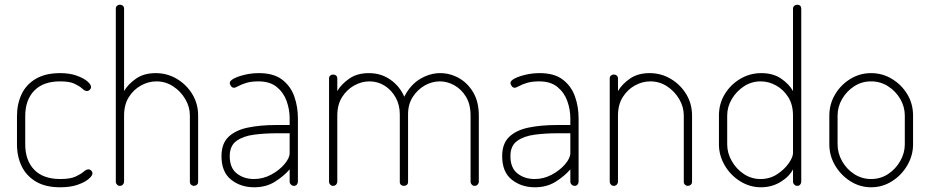

<svg xmlns="http://www.w3.org/2000/svg" viewBox="-20 -788 3941 814"><path d="M235 6Q173 6 132.5 -18Q92 -42 72 -83Q52 -124 52 -176V-296Q52 -347 71.5 -388.5Q91 -430 132 -454Q173 -478 235 -478Q275 -478 304.5 -467.5Q334 -457 350 -443.5Q366 -430 366 -419Q366 -415 363.5 -411Q361 -407 357 -404.5Q353 -402 348 -402Q340 -402 328.5 -412.5Q317 -423 296 -433Q275 -443 235 -443Q163 -443 125 -403.5Q87 -364 87 -296V-176Q87 -108 125 -68.5Q163 -29 236 -29Q278 -29 300.5 -39.5Q323 -50 334.5 -60Q346 -70 355 -70Q360 -70 363.5 -67.5Q367 -65 369.5 -61.5Q372 -58 372 -53Q372 -43 355.5 -29Q339 -15 308.5 -4.5Q278 6 235 6Z M488 0Q481 0 476 -5.5Q471 -11 471 -18V-751Q471 -759 476 -763.5Q481 -768 488 -768Q496 -768 501 -763.5Q506 -759 506 -751V-402Q523 -431 556.5 -454.5Q590 -478 640 -478Q689 -478 730 -453.5Q771 -429 795.5 -388.5Q820 -348 820 -298V-18Q820 -9 814.5 -4.5Q809 0 802 0Q796 0 790.5 -4.5Q785 -9 785 -18V-298Q785 -335 765.5 -368Q746 -401 714 -422Q682 -443 643 -443Q609 -443 577.5 -425.5Q546 -408 526 -376Q506 -344 506 -298V-18Q506 -11 501 -5.5Q496 0 488 0Z M1058 6Q1000 6 959.5 -26.5Q919 -59 919 -126Q919 -179 948.5 -207.5Q978 -236 1030.5 -247Q1083 -258 1152 -258H1208V-286Q1208 -324 1195 -360Q1182 -396 1153 -419.5Q1124 -443 1076 -443Q1045 -443 1024 -436.5Q1003 -430 990.5 -423Q978 -416 972 -416Q964 -416 959 -423.5Q954 -431 954 -436Q954 -446 972.5 -455.5Q991 -465 1019.5 -471.5Q1048 -478 1078 -478Q1140 -478 1176 -450.5Q1212 -423 1227.5 -379.5Q1243 -336 1243 -286V-18Q1243 -11 1238.5 -5.5Q1234 0 1226 0Q1219 0 1213.5 -5.5Q1208 -11 1208 -18V-70Q1183 -41 1145.5 -17.5Q1108 6 1058 6ZM1057 -29Q1095 -29 1129.5 -47.5Q1164 -66 1186 -92Q1208 -118 1208 -139V-223H1153Q1102 -223 1056.5 -217Q1011 -211 982.5 -190.5Q954 -170 954 -126Q954 -76 984 -52.5Q1014 -29 1057 -29Z M1392 0Q1385 0 1380 -5.5Q1375 -11 1375 -18V-455Q1375 -463 1380 -467.5Q1385 -472 1392 -472Q1400 -472 1405 -467.5Q1410 -463 1410 -455V-402Q1427 -431 1460.5 -454.5Q1494 -478 1544 -478Q1596 -478 1635.5 -450Q1675 -422 1694 -378Q1720 -429 1761.5 -453.5Q1803 -478 1846 -478Q1888 -478 1925.5 -457Q1963 -436 1986.5 -396Q2010 -356 2010 -298V-18Q2010 -11 2005 -5.5Q2000 0 1992 0Q1985 0 1980 -5.5Q1975 -11 1975 -18V-298Q1975 -346 1955.5 -378Q1936 -410 1906 -426.5Q1876 -443 1845 -443Q1811 -443 1780.5 -425.5Q1750 -408 1730 -377Q1710 -346 1710 -304V-17Q1710 -8 1704.5 -4Q1699 0 1692 0Q1686 0 1680.5 -4Q1675 -8 1675 -17V-303Q1675 -343 1657.5 -374.5Q1640 -406 1611 -424.5Q1582 -443 1546 -443Q1513 -443 1481.5 -425.5Q1450 -408 1430 -376Q1410 -344 1410 -298V-18Q1410 -11 1405 -5.5Q1400 0 1392 0Z M2248 6Q2190 6 2149.5 -26.5Q2109 -59 2109 -126Q2109 -179 2138.5 -207.5Q2168 -236 2220.5 -247Q2273 -258 2342 -258H2398V-286Q2398 -324 2385 -360Q2372 -396 2343 -419.5Q2314 -443 2266 -443Q2235 -443 2214 -436.5Q2193 -430 2180.5 -423Q2168 -416 2162 -416Q2154 -416 2149 -423.5Q2144 -431 2144 -436Q2144 -446 2162.5 -455.5Q2181 -465 2209.5 -471.5Q2238 -478 2268 -478Q2330 -478 2366 -450.5Q2402 -423 2417.5 -379.5Q2433 -336 2433 -286V-18Q2433 -11 2428.5 -5.5Q2424 0 2416 0Q2409 0 2403.5 -5.5Q2398 -11 2398 -18V-70Q2373 -41 2335.5 -17.5Q2298 6 2248 6ZM2247 -29Q2285 -29 2319.5 -47.5Q2354 -66 2376 -92Q2398 -118 2398 -139V-223H2343Q2292 -223 2246.5 -217Q2201 -211 2172.5 -190.5Q2144 -170 2144 -126Q2144 -76 2174 -52.5Q2204 -29 2247 -29Z M2582 0Q2575 0 2570 -5.5Q2565 -11 2565 -18V-455Q2565 -463 2570 -467.5Q2575 -472 2582 -472Q2590 -472 2595 -467.5Q2600 -463 2600 -455V-402Q2617 -431 2650.5 -454.5Q2684 -478 2734 -478Q2783 -478 2824 -453.5Q2865 -429 2889.5 -388.5Q2914 -348 2914 -298V-18Q2914 -9 2908.5 -4.5Q2903 0 2896 0Q2890 0 2884.5 -4.5Q2879 -9 2879 -18V-298Q2879 -335 2859.5 -368Q2840 -401 2808 -422Q2776 -443 2737 -443Q2703 -443 2671.5 -425.5Q2640 -408 2620 -376Q2600 -344 2600 -298V-18Q2600 -11 2595 -5.5Q2590 0 2582 0Z M3206 6Q3159 6 3118 -19.5Q3077 -45 3052.5 -87Q3028 -129 3028 -176V-298Q3028 -348 3052.5 -388.5Q3077 -429 3118 -453.5Q3159 -478 3208 -478Q3258 -478 3292 -454.5Q3326 -431 3342 -402V-751Q3342 -759 3347.5 -763.5Q3353 -768 3360 -768Q3368 -768 3372.5 -763.5Q3377 -759 3377 -751V-18Q3377 -11 3372.5 -5.5Q3368 0 3360 0Q3353 0 3347.5 -5.5Q3342 -11 3342 -18V-70Q3326 -39 3289 -16.5Q3252 6 3206 6ZM3204 -29Q3244 -29 3275 -49.5Q3306 -70 3324 -96Q3342 -122 3342 -139V-298Q3342 -344 3322 -376Q3302 -408 3270.5 -425.5Q3239 -443 3205 -443Q3166 -443 3134 -422Q3102 -401 3082.5 -368Q3063 -335 3063 -298V-176Q3063 -139 3082.5 -105Q3102 -71 3134 -50Q3166 -29 3204 -29Z M3673 6Q3626 6 3585.5 -19.5Q3545 -45 3520.5 -86.5Q3496 -128 3496 -176V-298Q3496 -346 3520 -387Q3544 -428 3584.5 -453Q3625 -478 3673 -478Q3721 -478 3761.5 -453.5Q3802 -429 3826.5 -388.5Q3851 -348 3851 -298V-176Q3851 -129 3826.5 -87Q3802 -45 3761.5 -19.5Q3721 6 3673 6ZM3673 -29Q3713 -29 3745 -50Q3777 -71 3796.5 -105Q3816 -139 3816 -176V-298Q3816 -335 3797 -368Q3778 -401 3745.5 -422Q3713 -443 3673 -443Q3633 -443 3601 -422Q3569 -401 3550 -368Q3531 -335 3531 -298V-176Q3531 -139 3550 -105Q3569 -71 3601.5 -50Q3634 -29 3673 -29Z"/></svg>

Font: Dosis ExtraLight
Style: Regular
Weight: 250
Designer: EdgarTolentino, PabloImpallari, IginoMarini
Foundry: EdgarTolentino, PabloImpallari, IginoMarini
Version: Version 3.001; ttfautohint (v1.8.2)